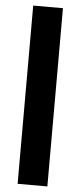

<svg xmlns="http://www.w3.org/2000/svg" viewBox="-59 -802 395 939"><g transform="rotate(5 138.0 -332.5)"><path d="M65 105H211V-770H65Z"/></g></svg>

Font: Bounded Med
Style: Regular
Weight: 500
Designer: Vlad Churkin
Version: Version 3.0